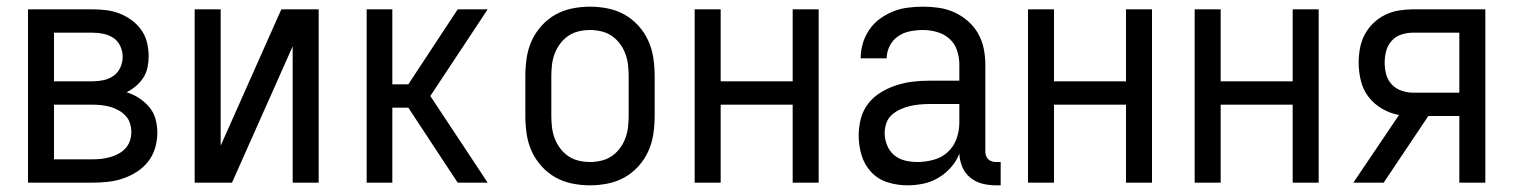

<svg xmlns="http://www.w3.org/2000/svg" viewBox="-20 -548 4540 576"><path d="M64 0V-520H257Q278 -520 298.5 -517.5Q319 -515 338.5 -507.5Q358 -500 375 -487.5Q392 -475 404 -458Q416 -441 421 -420.5Q426 -400 426 -379Q426 -362 422.5 -345.5Q419 -329 410 -315Q401 -301 388 -290Q375 -279 360 -271Q380 -265 397.5 -253.5Q415 -242 428 -226.5Q441 -211 446.5 -191Q452 -171 452 -150Q452 -127 445.5 -104.5Q439 -82 424.5 -63.5Q410 -45 390.5 -32.5Q371 -20 349 -12.5Q327 -5 303.5 -2.5Q280 0 257 0ZM142 -304H257Q274 -304 290.5 -307.5Q307 -311 320.5 -320.5Q334 -330 341 -345.5Q348 -361 348 -377Q348 -394 341 -409.5Q334 -425 320.5 -434Q307 -443 290.5 -446.5Q274 -450 257 -450H142ZM142 -70H257Q271 -70 284 -71.5Q297 -73 310 -76.5Q323 -80 335 -86.5Q347 -93 356 -102.5Q365 -112 369.5 -125Q374 -138 374 -152Q374 -165 370 -178Q366 -191 356.5 -201Q347 -211 335 -217.5Q323 -224 310.5 -227.5Q298 -231 284.5 -232.5Q271 -234 257 -234H142Z M564 0V-520H642V-111L824 -520H936V0H858V-409L676 0Z M1080 0V-520H1157V-295H1205L1353 -520H1443L1271 -260L1443 0H1353L1205 -225H1157V0Z M1750 8Q1723 8 1696 2.5Q1669 -3 1646 -16Q1623 -29 1604.5 -49.5Q1586 -70 1575 -94.5Q1564 -119 1560 -146Q1556 -173 1556 -200V-320Q1556 -347 1560 -374Q1564 -401 1575 -425.5Q1586 -450 1604.5 -470.5Q1623 -491 1646 -504Q1669 -517 1696 -522.5Q1723 -528 1750 -528Q1777 -528 1804 -522.5Q1831 -517 1854 -504Q1877 -491 1895.5 -470.5Q1914 -450 1925 -425.5Q1936 -401 1940 -374Q1944 -347 1944 -320V-200Q1944 -173 1940 -146Q1936 -119 1925 -94.5Q1914 -70 1895.5 -49.5Q1877 -29 1854 -16Q1831 -3 1804 2.5Q1777 8 1750 8ZM1750 -62Q1767 -62 1784 -66Q1801 -70 1815 -79.5Q1829 -89 1839.5 -103Q1850 -117 1856 -133Q1862 -149 1864 -166Q1866 -183 1866 -200V-320Q1866 -337 1864 -354Q1862 -371 1856 -387Q1850 -403 1839.5 -417Q1829 -431 1815 -440.5Q1801 -450 1784 -454Q1767 -458 1750 -458Q1733 -458 1716 -454Q1699 -450 1685 -440.5Q1671 -431 1660.5 -417Q1650 -403 1644 -387Q1638 -371 1636 -354Q1634 -337 1634 -320V-200Q1634 -183 1636 -166Q1638 -149 1644 -133Q1650 -117 1660.5 -103Q1671 -89 1685 -79.5Q1699 -70 1716 -66Q1733 -62 1750 -62Z M2064 0V-520H2142V-304H2358V-520H2436V0H2358V-234H2142V0Z M2702 8Q2672 8 2643 -1Q2614 -10 2593.5 -32Q2573 -54 2564.5 -83Q2556 -112 2556 -141Q2556 -167 2562.5 -192Q2569 -217 2584.5 -237Q2600 -257 2622 -270.5Q2644 -284 2668.5 -292Q2693 -300 2718 -303Q2743 -306 2769 -306H2858V-355Q2858 -376 2851 -397Q2844 -418 2828 -432Q2812 -446 2791 -452Q2770 -458 2749 -458Q2729 -458 2709.5 -454Q2690 -450 2674 -439Q2658 -428 2649 -410Q2640 -392 2640 -373H2562Q2562 -396 2568.5 -418Q2575 -440 2588 -459Q2601 -478 2619.5 -491.5Q2638 -505 2659 -513.5Q2680 -522 2703 -525Q2726 -528 2749 -528Q2773 -528 2797 -524.5Q2821 -521 2843 -511Q2865 -501 2883.5 -485Q2902 -469 2914 -448Q2926 -427 2931 -403Q2936 -379 2936 -355V-93Q2936 -87 2938 -81Q2940 -75 2944.5 -70.5Q2949 -66 2955 -64Q2961 -62 2967 -62H2982V8H2967Q2947 8 2927 3Q2907 -2 2891 -15Q2875 -28 2867 -47Q2859 -66 2858 -87Q2849 -64 2832.5 -45.5Q2816 -27 2795 -14.5Q2774 -2 2750 3Q2726 8 2702 8ZM2732 -62Q2756 -62 2780.5 -68.5Q2805 -75 2823 -91.5Q2841 -108 2849.5 -131.5Q2858 -155 2858 -180V-236H2769Q2754 -236 2738.5 -234.5Q2723 -233 2708.5 -229.5Q2694 -226 2680 -219.5Q2666 -213 2655 -203Q2644 -193 2639 -178.5Q2634 -164 2634 -149Q2634 -131 2641 -113Q2648 -95 2662 -83Q2676 -71 2694.5 -66.5Q2713 -62 2732 -62Z M3064 0V-520H3142V-304H3358V-520H3436V0H3358V-234H3142V0Z M3564 0V-520H3642V-304H3858V-520H3936V0H3858V-234H3642V0Z M4040 0 4177 -203Q4150 -208 4126 -222Q4102 -236 4085.5 -257.5Q4069 -279 4062.5 -306Q4056 -333 4056 -360Q4056 -382 4060 -403.5Q4064 -425 4074 -444Q4084 -463 4100 -478.5Q4116 -494 4135.5 -503.5Q4155 -513 4176.5 -516.5Q4198 -520 4219 -520H4436V0H4358V-200H4265L4131 0ZM4219 -270H4358V-450H4219Q4202 -450 4184.5 -444.5Q4167 -439 4155 -425.5Q4143 -412 4138.5 -395Q4134 -378 4134 -360Q4134 -342 4138.5 -325Q4143 -308 4155 -295Q4167 -282 4184.5 -276Q4202 -270 4219 -270Z"/></svg>

Font: Iosevka SS18
Style: Regular
Weight: 400
Monospace: yes
Designer: Belleve Invis
Foundry: Belleve Invis
Version: Version 25.1.1; ttfautohint (v1.8.4)